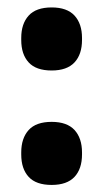

<svg xmlns="http://www.w3.org/2000/svg" viewBox="-20 -494 283 527"><path d="M121.8 13.6Q79 13.6 58.7 -8.5Q38.3 -30.6 38.3 -70.2V-75.5Q38.3 -114.6 58.7 -137.1Q79 -159.5 121.8 -159.5Q164 -159.5 184.6 -137.1Q205.1 -114.6 205.1 -75.5V-70.2Q205.1 -30.6 184.5 -8.5Q163.8 13.6 121.8 13.6ZM121.8 -300.5Q79 -300.5 58.7 -322.7Q38.3 -344.8 38.3 -384.3V-389.7Q38.3 -428.8 58.7 -451.2Q79 -473.6 121.8 -473.6Q164 -473.6 184.6 -451.2Q205.1 -428.8 205.1 -389.7V-384.3Q205.1 -344.8 184.5 -322.7Q163.8 -300.5 121.8 -300.5Z"/></svg>

Font: Anek Devanagari Medium
Style: Regular
Weight: 500
Designer: Kailash Malviya (Devanagari) & Yesha Goshar (Latin)
Foundry: Ek Type
Version: Version 1.003